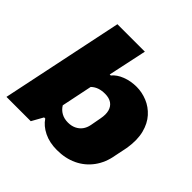

<svg xmlns="http://www.w3.org/2000/svg" viewBox="-204 -898 1078 1078"><g transform="rotate(45 335.0 -359.0)"><path d="M394 11Q335 11 290.5 -11Q246 -33 223 -68H214L176 0H-17L135 -729H353L304 -499H312Q334 -526 374 -541.5Q414 -557 460 -557Q503 -557 544.5 -540Q586 -523 617 -488.5Q648 -454 661.5 -401.5Q675 -349 664 -278L648 -200Q637 -134 602 -86.5Q567 -39 514 -14Q461 11 394 11ZM329 -142Q356 -142 377 -152Q398 -162 411.5 -180Q425 -198 430 -224L442 -289Q449 -325 442 -350.5Q435 -376 415 -390Q395 -404 362 -404Q336 -404 315.5 -397Q295 -390 278 -374L240 -190Q254 -167 276.5 -154.5Q299 -142 329 -142Z"/></g></svg>

Font: Hubot Sans Condensed ExtraLight Black
Style: Italic
Weight: 900
Italic angle: -12.0243°
Version: Version 2.000